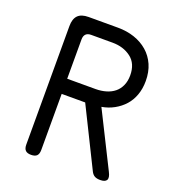

<svg xmlns="http://www.w3.org/2000/svg" viewBox="-134 -836 868 952"><g transform="rotate(20 300.0 -360.0)"><path d="M176 -406H326Q355 -406 380.5 -413.5Q406 -421 424.5 -436Q443 -451 453.5 -474.5Q464 -498 464 -528Q464 -590 424 -620.5Q384 -651 326 -651H213Q195 -651 185.5 -641.5Q176 -632 176 -613ZM176 -326V-30Q176 -9 166.5 0.5Q157 10 136 10Q116 10 106.5 0.5Q97 -9 97 -30V-655Q97 -693 115 -711.5Q133 -730 171 -730H326Q373 -730 413 -716.5Q453 -703 483 -677Q513 -651 529.5 -613.5Q546 -576 546 -528Q546 -488 534 -454.5Q522 -421 500 -396.5Q478 -372 448 -355.5Q418 -339 383 -333L528 -43Q542 -16 534.5 -3Q527 10 501 10Q482 10 471 3.5Q460 -3 453 -17L300 -326Z"/></g></svg>

Font: Maple Mono NL Light
Style: Regular
Weight: 300
Monospace: yes
Designer: subframe7536
Version: Version 7.000